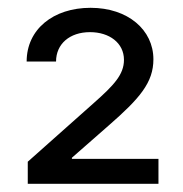

<svg xmlns="http://www.w3.org/2000/svg" viewBox="-20 -825 460 482"><path d="M377.8 -363.6V-426.1H160.5V-429L252.8 -509.9C331 -578.1 365.1 -617.9 365.1 -676.1C365.1 -750 301.1 -805.4 207.4 -805.4C113.6 -805.4 46.9 -751.4 46.9 -670.5H120.7C120.7 -714.5 154.8 -744.3 206 -744.3C254.3 -744.3 291.2 -717.3 291.2 -674.7C291.2 -637.8 265.6 -610.8 215.9 -566.8L49.7 -419V-363.6Z"/></svg>

Font: Riot Sans 2.0
Style: Regular
Weight: 400
Designer: Rasmus Andersson
Foundry: rsms
Version: Version 3.006;hotconv 1.0.109;makeotfexe 2.5.65596